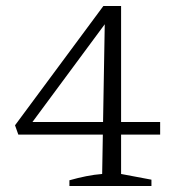

<svg xmlns="http://www.w3.org/2000/svg" viewBox="-20 -619 595 639"><path d="M211 0V-19Q239 -27 266.5 -32.5Q294 -38 320 -40L329 -560L341 -555L74 -194L66 -213H513V-171H41L30 -202L324 -599H383V-40L484 -21V0Z"/></svg>

Font: Piazzolla Thin ExtraLight
Style: Regular
Weight: 250
Version: Version 2.005